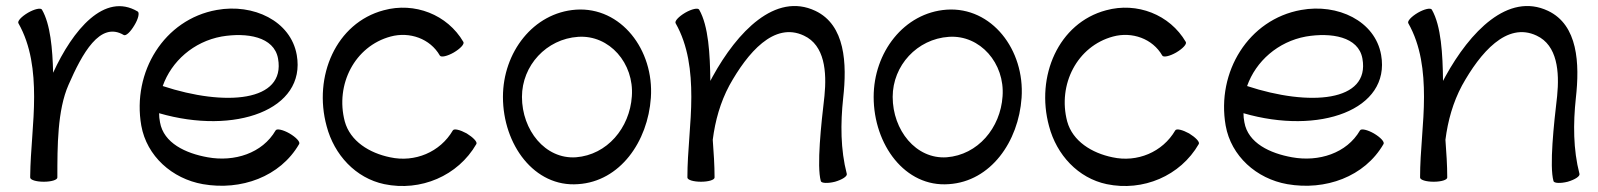

<svg xmlns="http://www.w3.org/2000/svg" viewBox="-20 -588 5293 636"><path d="M170 0C170 -104 170 -223 207 -307C252 -410 311 -519 390 -472C397 -468 412 -482 425 -504C438 -525 443 -546 436 -550C326 -615 221 -489 156 -347C154 -426 147 -508 119 -556C115 -563 94 -558 73 -546C51 -533 37 -518 41 -511C83 -437 93 -351 93 -267C93 -179 81 -92 80 -4C80 -4 80 -4 80 -2C80 -2 80 -1 80 0C80 8 100 14 125 14C150 14 170 8 170 0Z M971 -111C975 -118 961 -133 939 -146C918 -158 897 -163 893 -156C849 -80 756 -51 668 -67C595 -80 522 -114 510 -183C508 -193 507 -203 507 -213C758 -140 995 -224 963 -406C943 -519 819 -577 698 -555C524 -524 417 -350 448 -172C466 -71 550 4 652 22C778 44 908 -2 971 -111ZM714 -467C797 -481 888 -467 901 -394C927 -250 725 -235 519 -303C548 -385 621 -450 714 -467Z M1515 -449C1462 -540 1353 -582 1251 -554C1093 -512 1017 -335 1062 -170C1087 -75 1158 2 1253 22C1373 47 1497 -5 1558 -111C1562 -118 1547 -133 1526 -146C1504 -158 1484 -163 1480 -156C1438 -84 1354 -49 1272 -67C1204 -81 1140 -120 1122 -186C1090 -308 1155 -435 1274 -467C1337 -484 1405 -460 1437 -404C1441 -397 1462 -402 1483 -414C1505 -427 1519 -442 1515 -449Z M1895 22C2034 13 2126 -119 2136 -264C2147 -423 2037 -566 1888 -556C1746 -546 1646 -414 1646 -267C1646 -109 1750 33 1895 22ZM1709 -267C1709 -371 1790 -459 1895 -466C1999 -473 2081 -378 2073 -269C2066 -164 1991 -75 1888 -67C1786 -60 1709 -157 1709 -267Z M2218 -511C2260 -437 2270 -351 2270 -267C2270 -178 2257 -89 2257 0C2257 8 2277 14 2302 14C2327 14 2347 8 2347 0C2347 -42 2344 -83 2341 -125C2349 -188 2366 -249 2396 -305C2456 -413 2544 -517 2643 -470C2712 -438 2719 -350 2711 -270C2700 -176 2685 -38 2699 12C2701 19 2722 20 2746 14C2770 7 2787 -4 2785 -12C2764 -93 2764 -179 2773 -263C2786 -378 2780 -505 2681 -552C2548 -615 2422 -482 2341 -335C2338 -330 2336 -325 2333 -320C2332 -408 2327 -502 2296 -556C2292 -563 2271 -558 2250 -546C2228 -533 2214 -518 2218 -511Z M3123 22C3262 13 3354 -119 3364 -264C3375 -423 3265 -566 3116 -556C2974 -546 2874 -414 2874 -267C2874 -109 2978 33 3123 22ZM2937 -267C2937 -371 3018 -459 3123 -466C3227 -473 3309 -378 3301 -269C3294 -164 3219 -75 3116 -67C3014 -60 2937 -157 2937 -267Z M3908 -449C3855 -540 3746 -582 3644 -554C3486 -512 3410 -335 3455 -170C3480 -75 3551 2 3646 22C3766 47 3890 -5 3951 -111C3955 -118 3940 -133 3919 -146C3897 -158 3877 -163 3873 -156C3831 -84 3747 -49 3665 -67C3597 -81 3533 -120 3515 -186C3483 -308 3548 -435 3667 -467C3730 -484 3798 -460 3830 -404C3834 -397 3855 -402 3876 -414C3898 -427 3912 -442 3908 -449Z M4563 -111C4567 -118 4553 -133 4531 -146C4510 -158 4489 -163 4485 -156C4441 -80 4348 -51 4260 -67C4187 -80 4114 -114 4102 -183C4100 -193 4099 -203 4099 -213C4350 -140 4587 -224 4555 -406C4535 -519 4411 -577 4290 -555C4116 -524 4009 -350 4040 -172C4058 -71 4142 4 4244 22C4370 44 4500 -2 4563 -111ZM4306 -467C4389 -481 4480 -467 4493 -394C4519 -250 4317 -235 4111 -303C4140 -385 4213 -450 4306 -467Z M4645 -511C4687 -437 4697 -351 4697 -267C4697 -178 4684 -89 4684 0C4684 8 4704 14 4729 14C4754 14 4774 8 4774 0C4774 -42 4771 -83 4768 -125C4776 -188 4793 -249 4823 -305C4883 -413 4971 -517 5070 -470C5139 -438 5146 -350 5138 -270C5127 -176 5112 -38 5126 12C5128 19 5149 20 5173 14C5197 7 5214 -4 5212 -12C5191 -93 5191 -179 5200 -263C5213 -378 5207 -505 5108 -552C4975 -615 4849 -482 4768 -335C4765 -330 4763 -325 4760 -320C4759 -408 4754 -502 4723 -556C4719 -563 4698 -558 4677 -546C4655 -533 4641 -518 4645 -511Z"/></svg>

Font: Nupuram
Style: Regular
Weight: 400
Designer: Santhosh Thottingal (santhosh.thottingal@gmail.com)
Foundry: SMC
Version: Version 1.000